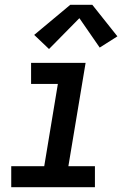

<svg xmlns="http://www.w3.org/2000/svg" viewBox="-20 -783 540 803"><path d="M27 0V-88H165L222 -432H110V-520H338L266 -88H377V0ZM185 -578 123 -637 274 -763H366L471 -631L397 -584L312 -707Z"/></svg>

Font: Iosevka SS04 Semibold
Style: Italic
Weight: 600
Italic angle: -9°
Monospace: yes
Designer: Belleve Invis
Foundry: Belleve Invis
Version: Version 19.0.0; ttfautohint (v1.8.4)